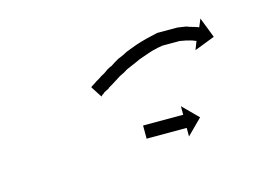

<svg xmlns="http://www.w3.org/2000/svg" viewBox="-41 -339 372 282"><g transform="rotate(-15 145.5 -198.5)"><path d="M158 -150Q158 -150 158.5 -150Q159 -150 159 -150Q160 -150 161 -150Q162 -150 162 -150Q163 -150 164 -150Q165 -150 166 -150Q168 -150 169 -150Q170 -150 171 -150Q172 -150 173.5 -150Q175 -150 176 -150Q178 -150 179 -150Q180 -150 182 -150Q183 -150 184.5 -150Q186 -150 188 -150Q189 -150 190.5 -150Q192 -150 193 -150Q195 -150 196 -150Q197 -150 199 -150Q200 -150 201.5 -150Q203 -150 204 -150Q205 -150 206.5 -150Q208 -150 209 -150Q210 -150 211 -150Q212 -150 213 -150Q213 -150 214 -150Q215 -150 216 -150Q216 -150 216.5 -150Q217 -150 218 -150Q218 -150 218 -150Q218 -150 218 -150V-163L241 -140L218 -117V-130Q218 -130 218 -130Q218 -130 218 -130Q217 -130 216.5 -130Q216 -130 216 -130Q215 -130 214 -130Q213 -130 213 -130Q212 -130 211 -130Q210 -130 209 -130Q208 -130 206.5 -130Q205 -130 204 -130Q203 -130 201.5 -130Q200 -130 199 -130Q197 -130 196 -130Q195 -130 193 -130Q192 -130 190.5 -130Q189 -130 188 -130Q186 -130 184.5 -130Q183 -130 182 -130Q180 -130 179 -130Q178 -130 176 -130Q175 -130 173.5 -130Q172 -130 171 -130Q170 -130 169 -130Q168 -130 166 -130Q165 -130 164 -130Q163 -130 162 -130Q162 -130 161 -130Q160 -130 159 -130Q159 -130 158.5 -130Q158 -130 158 -130Q157 -130 157 -130Q157 -130 157 -130V-150Q157 -150 157 -150Q157 -150 158 -150ZM99 -225Q101 -226 104 -228Q104 -228 104 -228Q104 -228 104 -228Q104 -228 104 -228Q104 -228 104 -228Q108 -231 112 -233Q112 -233 112 -233Q112 -233 112 -233Q112 -233 112 -233Q112 -233 112 -233Q116 -236 122 -239Q122 -239 122 -239Q122 -239 122 -239Q122 -239 122 -239Q122 -239 122 -239Q127 -243 133 -246Q133 -246 133 -246Q133 -246 133 -246Q133 -246 133.5 -246Q134 -246 134 -246Q140 -250 147 -254Q147 -254 147 -254Q147 -254 147 -254Q147 -254 147 -254Q147 -254 147 -254Q155 -257 162 -261Q162 -261 162 -261Q162 -261 162 -261Q162 -261 162 -261Q162 -261 162 -261Q170 -264 178 -267Q178 -267 178 -267Q178 -267 178 -267Q178 -267 178 -267Q178 -267 178 -267Q187 -270 195 -272Q195 -272 195 -272Q195 -272 195 -272Q195 -272 195 -272Q195 -272 195 -272Q204 -274 212 -276Q212 -276 212 -276Q212 -276 212 -276Q212 -276 212.5 -276Q213 -276 213 -276Q221 -276 229 -276Q229 -276 229 -276Q229 -276 229 -276Q229 -276 229 -276Q229 -276 229 -276Q236 -276 243 -276Q243 -276 243 -276Q243 -276 243 -276Q243 -276 243 -276Q243 -276 243 -276Q250 -275 256 -274Q256 -274 256 -274Q256 -274 256 -274Q256 -274 256 -274Q256 -274 256 -274Q261 -272 265 -271Q265 -271 265 -271Q265 -271 265 -271Q265 -271 265 -271Q265 -271 265 -271Q269 -270 271 -269Q271 -269 271 -269Q271 -269 272 -269Q272 -269 272 -269Q272 -269 272 -269Q273 -268 274 -268L279 -280L291 -249L260 -237L265 -250Q265 -250 264 -250Q264 -250 264 -250Q264 -250 264 -250Q264 -250 264 -250Q264 -250 264 -250Q262 -251 259 -252Q259 -252 259 -252Q259 -252 259 -252Q259 -252 259 -252Q259 -252 259 -252Q256 -253 251 -254Q251 -254 251 -254Q251 -254 252 -254Q252 -254 252 -254Q252 -254 252 -254Q247 -255 241 -256Q241 -256 241 -256Q241 -256 241 -256Q241 -256 241 -256Q241 -256 241 -256Q235 -256 228 -256Q228 -256 228 -256Q228 -256 229 -256Q229 -256 229 -256Q229 -256 229 -256Q222 -256 214 -256Q214 -256 214.5 -256Q215 -256 215 -256Q215 -256 215 -256Q215 -256 215 -256Q208 -255 200 -253Q200 -253 200 -253Q200 -253 200 -253Q200 -253 200 -253Q200 -253 200 -253Q193 -251 185 -248Q185 -248 185 -248Q185 -248 185 -248Q185 -248 185 -248Q185 -248 185 -248Q178 -246 170 -242Q170 -242 170 -242Q170 -242 170 -242Q170 -242 170 -242Q170 -242 170 -242Q163 -239 156 -236Q156 -236 156 -236Q156 -236 156 -236Q156 -236 156 -236Q156 -236 156 -236Q150 -232 143 -229Q143 -229 143 -229Q143 -229 143 -229Q143 -229 143 -229Q143 -229 143 -229Q137 -225 132 -222Q132 -222 132 -222Q132 -222 132 -222Q132 -222 132 -222Q132 -222 132 -222Q127 -219 122 -216Q122 -216 122 -216Q122 -216 122 -216Q122 -216 122.5 -216Q123 -216 123 -216Q119 -214 115 -212Q115 -212 115 -212Q115 -212 115 -212Q115 -212 115 -212Q115 -212 115 -212Q113 -210 111 -209Q110 -208 109 -207L98 -224Q99 -224 99 -225Z"/></g></svg>

Font: FRB American Cursive Just Arrows Light
Style: Italic
Weight: 300
Italic angle: -25°
Version: Version 2.0;Modular Font Editor K font №1